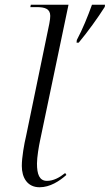

<svg xmlns="http://www.w3.org/2000/svg" viewBox="-20 -780 463 810"><path d="M304 -611 303 -600H312C349 -644 393 -705 422 -751L423 -760H368C350 -710 329 -658 304 -611ZM147 10C191 10 231 -16 260 -42L255 -50C230 -30 205 -17 178 -17C146 -17 136 -45 136 -90C136 -117 144 -164 149 -187L269 -760H110L108 -750H135C169 -750 192 -743 192 -713C192 -707 191 -694 188 -680L90 -206C82 -173 72 -116 72 -80C72 -31 95 10 147 10Z"/></svg>

Font: Noto Serif Display Light
Style: Italic
Weight: 300
Italic angle: -12°
Designer: Monotype Design Team
Foundry: Monotype Imaging Inc.
Version: Version 2.009